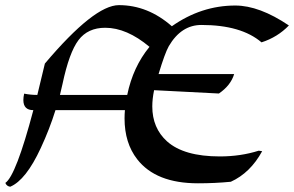

<svg xmlns="http://www.w3.org/2000/svg" viewBox="-37 -690 1123 733"><path d="M2 22.9Q-11.7 21 -16.6 8.3Q23.9 -19 90.3 -269.5Q52.2 -269.5 52.2 -308.1Q52.2 -318.8 55.2 -332.5Q79.6 -327.6 105.5 -327.6Q119.1 -382.8 134.3 -447.3Q322.8 -670.4 417 -670.4Q527.3 -670.4 619.1 -589.8Q731.4 -668.9 861.3 -668.9Q953.1 -668.9 1065.9 -592.8Q1022.5 -547.9 961.4 -528.3Q883.8 -594.7 731.9 -594.7Q654.8 -594.7 607.4 -513.7Q592.3 -486.8 568.4 -407.2H856.9Q844.2 -364.3 798.8 -333L551.3 -345.7Q544.4 -312.5 544.4 -283.7Q544.4 -201.2 600.6 -150.4Q665 -92.8 802.2 -92.8Q881.8 -92.8 950.7 -114.7L963.9 -112.8Q918.5 -29.8 844.2 3.9Q783.7 9.8 718.8 9.8Q558.1 9.8 486.8 -82Q438.5 -144 438.5 -237.8Q438.5 -253.4 439.9 -269.5H174.8Q152.3 -197.3 118.7 -125Q62 -2.4 2 22.9ZM448.7 -327.6Q470.7 -434.6 533.7 -511.2Q446.8 -584 364.7 -584Q298.3 -584 262.7 -536.9Q227.1 -489.7 201.7 -369.6Q197.3 -348.6 191.9 -327.6Z"/></svg>

Font: Balgruf
Style: Italic
Weight: 500
Italic angle: -12°
Designer: Paul James Miller
Foundry: High-Logic / Made with FontCreator
Version: Version 1.201;March 28, 2021;FontCreator 13.0.0.2683 64-bit